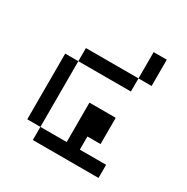

<svg xmlns="http://www.w3.org/2000/svg" viewBox="-134 -677 769 791"><g transform="rotate(30 250.0 -281.0)"><path d="M437.5 0V-62.5H312.5V-125H375Q375 -125 375 -250H250V-62.5H125V0ZM125 -62.5V-375H62.5V-62.5ZM125 -375H375V-437.5H125ZM375 -437.5H437.5Q437.5 -437.5 437.5 -562.5H375Q375 -562.5 375 -437.5Z"/></g></svg>

Font: Unifont
Style: Regular
Weight: 500
Version: Version 15.1.04